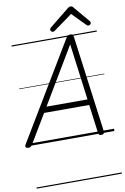

<svg xmlns="http://www.w3.org/2000/svg" viewBox="-182 -1209 1080 1664"><g transform="rotate(-10 358.0 -377.0)"><path d="M-10 14Q-26 13 -31.5 4.5Q-37 -4 -28 -19L482 -868Q489 -880 496.5 -885Q504 -890 519 -890Q532 -890 538 -884.5Q544 -879 546 -864L659 -14Q661 -1 655 6Q649 13 634 14Q620 14 614.5 9Q609 4 607 -10L574 -260H177L27 -9Q18 5 11 9.5Q4 14 -10 14ZM207 -310H568L503 -806ZM376 -939Q367 -939 360.5 -946Q354 -953 354 -961Q354 -966 356 -969.5Q358 -973 362 -977L534 -1116Q542 -1123 548.5 -1126Q555 -1129 563 -1129Q571 -1129 576.5 -1125.5Q582 -1122 587 -1115L705 -975Q709 -971 710 -967Q711 -963 711 -960Q711 -951 703 -945Q695 -939 688 -939Q682 -939 677.5 -941.5Q673 -944 669 -949L556 -1064L396 -948Q390 -943 385.5 -941Q381 -939 376 -939ZM0 365H750V375H0ZM0 -20H750V0H0ZM0 -505H750V-500H0ZM0 -885H750V-875H0Z"/></g></svg>

Font: Playwrite IS Guides
Style: Regular
Weight: 400
Designer: Veronika Burian, José Scaglione
Foundry: TypeTogether
Version: Version 1.003